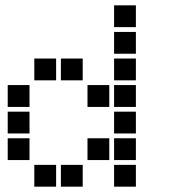

<svg xmlns="http://www.w3.org/2000/svg" viewBox="-20 -711 640 722"><path d="M410 -691Q409 -691 409 -691Q409 -691 409 -690V-610Q409 -609 409 -609Q409 -609 410 -609H490Q491 -609 491 -609Q491 -609 491 -610V-690Q491 -691 491 -691Q491 -691 490 -691ZM410 -591Q409 -591 409 -591Q409 -591 409 -590V-510Q409 -509 409 -509Q409 -509 410 -509H490Q491 -509 491 -509Q491 -509 491 -510V-590Q491 -591 491 -591Q491 -591 490 -591ZM110 -491Q109 -491 109 -491Q109 -491 109 -490V-410Q109 -409 109 -409Q109 -409 110 -409H190Q191 -409 191 -409Q191 -409 191 -410V-490Q191 -491 191 -491Q191 -491 190 -491ZM210 -491Q209 -491 209 -491Q209 -491 209 -490V-410Q209 -409 209 -409Q209 -409 210 -409H290Q291 -409 291 -409Q291 -409 291 -410V-490Q291 -491 291 -491Q291 -491 290 -491ZM410 -491Q409 -491 409 -491Q409 -491 409 -490V-410Q409 -409 409 -409Q409 -409 410 -409H490Q491 -409 491 -409Q491 -409 491 -410V-490Q491 -491 491 -491Q491 -491 490 -491ZM10 -391Q9 -391 9 -391Q9 -391 9 -390V-310Q9 -309 9 -309Q9 -309 10 -309H90Q91 -309 91 -309Q91 -309 91 -310V-390Q91 -391 91 -391Q91 -391 90 -391ZM310 -391Q309 -391 309 -391Q309 -391 309 -390V-310Q309 -309 309 -309Q309 -309 310 -309H390Q391 -309 391 -309Q391 -309 391 -310V-390Q391 -391 391 -391Q391 -391 390 -391ZM410 -391Q409 -391 409 -391Q409 -391 409 -390V-310Q409 -309 409 -309Q409 -309 410 -309H490Q491 -309 491 -309Q491 -309 491 -310V-390Q491 -391 491 -391Q491 -391 490 -391ZM10 -291Q9 -291 9 -291Q9 -291 9 -290V-210Q9 -209 9 -209Q9 -209 10 -209H90Q91 -209 91 -209Q91 -209 91 -210V-290Q91 -291 91 -291Q91 -291 90 -291ZM410 -291Q409 -291 409 -291Q409 -291 409 -290V-210Q409 -209 409 -209Q409 -209 410 -209H490Q491 -209 491 -209Q491 -209 491 -210V-290Q491 -291 491 -291Q491 -291 490 -291ZM10 -191Q9 -191 9 -191Q9 -191 9 -190V-110Q9 -109 9 -109Q9 -109 10 -109H90Q91 -109 91 -109Q91 -109 91 -110V-190Q91 -191 91 -191Q91 -191 90 -191ZM310 -191Q309 -191 309 -191Q309 -191 309 -190V-110Q309 -109 309 -109Q309 -109 310 -109H390Q391 -109 391 -109Q391 -109 391 -110V-190Q391 -191 391 -191Q391 -191 390 -191ZM410 -191Q409 -191 409 -191Q409 -191 409 -190V-110Q409 -109 409 -109Q409 -109 410 -109H490Q491 -109 491 -109Q491 -109 491 -110V-190Q491 -191 491 -191Q491 -191 490 -191ZM110 -91Q109 -91 109 -91Q109 -91 109 -90V-10Q109 -9 109 -9Q109 -9 110 -9H190Q191 -9 191 -9Q191 -9 191 -10V-90Q191 -91 191 -91Q191 -91 190 -91ZM210 -91Q209 -91 209 -91Q209 -91 209 -90V-10Q209 -9 209 -9Q209 -9 210 -9H290Q291 -9 291 -9Q291 -9 291 -10V-90Q291 -91 291 -91Q291 -91 290 -91ZM410 -91Q409 -91 409 -91Q409 -91 409 -90V-10Q409 -9 409 -9Q409 -9 410 -9H490Q491 -9 491 -9Q491 -9 491 -10V-90Q491 -91 491 -91Q491 -91 490 -91Z"/></svg>

Font: Doto Black ExtraBold
Style: Regular
Weight: 800
Monospace: yes
Version: Version 1.000